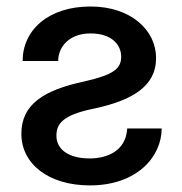

<svg xmlns="http://www.w3.org/2000/svg" viewBox="-20 -558 556 588"><path d="M152.8 -142.1C152.8 -178.2 170.9 -206.1 269 -225.6C383.3 -250.5 458 -292.5 458 -380.4C458 -465.8 380.4 -538.1 257.3 -538.1C127.4 -538.1 49.3 -465.3 49.3 -371.1H158.2C158.2 -414.6 191.9 -455.6 257.3 -455.6C322.3 -455.6 351.1 -420.9 351.1 -384.3C351.1 -347.7 328.1 -329.1 238.3 -308.6C114.7 -282.2 45.4 -238.8 45.4 -148.4C45.4 -56.2 128.4 9.8 255.4 9.8C398.9 9.8 475.1 -77.6 475.1 -164.6H369.6C365.7 -96.2 309.1 -72.8 254.4 -72.8C187.5 -72.8 152.8 -102.5 152.8 -142.1Z"/></svg>

Font: Bert Sans Medium
Style: Regular
Weight: 500
Designer: Christian Robertson (Google), Cristiano Sobral
Foundry: Google, Cristiano Sobral
Version: Version 3.101